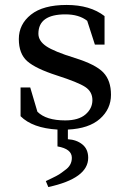

<svg xmlns="http://www.w3.org/2000/svg" viewBox="-20 -519 510 775"><path d="M254 4V43Q289 45 312.5 64Q336 83 336 118Q336 201 175 236L165 212Q169 210 189 200.5Q209 191 218.5 185Q228 179 242 168Q270 149 270 118Q270 82 212 72V4Q111 -2 63 -50V-166H102L131 -68Q166 -33 243 -33Q297 -33 325 -57Q353 -81 353 -115Q353 -149 324 -168Q295 -187 209.5 -214.5Q124 -242 90 -272Q56 -302 56 -361.5Q56 -421 105 -460Q154 -499 249 -499Q344 -499 402 -454V-339H363L332 -435Q299 -461 244 -461Q135 -461 135 -383Q135 -354 166.5 -332.5Q198 -311 282 -285Q366 -259 397 -226.5Q428 -194 428 -136.5Q428 -79 383.5 -39.5Q339 0 254 4Z"/></svg>

Font: Ledger
Style: Regular
Weight: 400
Designer: Denis Masharov
Foundry: Denis Masharov
Version: 1.001